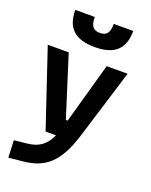

<svg xmlns="http://www.w3.org/2000/svg" viewBox="-182 -878 950 1207"><g transform="rotate(20 293.0 -274.5)"><path d="M28.3 234.4 124.5 224.6C269.5 210 348.1 140.6 407.2 -45.9L552.7 -517.6H412.6L299.3 -112.3H287.1L158.7 -517.6H18.6L192.4 0H262.2C229.5 70.8 184.6 102.1 112.8 109.9L23.4 119.6ZM300.3 -604.5C432.6 -604.5 494.1 -662.1 494.1 -782.7H363.8C363.8 -725.6 347.2 -699.2 300.3 -699.2C254.4 -699.2 236.8 -724.6 236.8 -782.7H106.4C106.4 -663.1 167 -604.5 300.3 -604.5Z"/></g></svg>

Font: Cascadia Code
Style: Bold
Weight: 700
Monospace: yes
Designer: Aaron Bell
Foundry: Saja Typeworks
Version: Version 2404.023